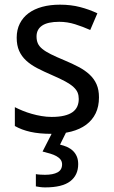

<svg xmlns="http://www.w3.org/2000/svg" viewBox="-20 -566 491 826"><path d="M405.8 -147Q405.8 -107.9 391.6 -78.6Q377.4 -49.3 350.8 -29.5Q324.2 -9.8 286.6 0Q249 9.8 202.1 9.8Q148.9 9.8 110.8 1.2Q72.8 -7.3 43.9 -23.9V-105Q59.1 -97.2 77.6 -89.6Q96.2 -82 116.7 -76.2Q137.2 -70.3 158.9 -66.7Q180.7 -63 202.1 -63Q233.9 -63 256.1 -68.4Q278.3 -73.7 292.2 -83.7Q306.2 -93.8 312.5 -108.2Q318.8 -122.6 318.8 -140.1Q318.8 -155.3 314 -167.5Q309.1 -179.7 296.1 -191.7Q283.2 -203.6 260.7 -215.8Q238.3 -228 203.1 -243.2Q168 -258.3 139.9 -272.9Q111.8 -287.6 92.3 -305.7Q72.8 -323.7 62.3 -347.4Q51.8 -371.1 51.8 -403.8Q51.8 -438 65.2 -464.6Q78.6 -491.2 103 -509.3Q127.4 -527.3 161.6 -536.6Q195.8 -545.9 237.8 -545.9Q285.2 -545.9 324.5 -535.6Q363.8 -525.4 398.9 -508.8L368.2 -437Q336.4 -451.2 303 -461.7Q269.5 -472.2 234.9 -472.2Q185.1 -472.2 161.1 -455.8Q137.2 -439.5 137.2 -409.2Q137.2 -392.1 142.8 -379.4Q148.4 -366.7 162.1 -355.5Q175.8 -344.2 198.7 -332.8Q221.7 -321.3 255.9 -307.1Q291 -292.5 318.6 -277.8Q346.2 -263.2 365.7 -244.9Q385.3 -226.6 395.5 -203.1Q405.8 -179.7 405.8 -147ZM316.4 140.1Q316.4 187.5 282 213.9Q247.6 240.2 174.3 240.2Q163.6 240.2 152.6 238.8Q141.6 237.3 134.3 235.8V183.1Q141.6 184.6 153.6 185.3Q165.5 186 173.3 186Q208 186 227.5 175.5Q247.1 165 247.1 141.1Q247.1 129.4 240.7 120.8Q234.4 112.3 223.1 106Q211.9 99.6 196.5 95Q181.2 90.3 163.1 85.9L207 0H266.1L238.3 56.2Q254.9 60.1 269 66.4Q283.2 72.8 293.7 82.8Q304.2 92.8 310.3 106.9Q316.4 121.1 316.4 140.1Z"/></svg>

Font: WenQuanYi Micro Hei
Style: Regular
Weight: 400
Foundry: Ascender Corporation
Version: Version 0.2.0-beta